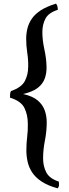

<svg xmlns="http://www.w3.org/2000/svg" viewBox="-20 -763 382 1056"><path d="M297 273Q243 258 209 235.5Q175 213 157 185.5Q139 158 132 127Q125 96 125 64Q125 26 129.5 -11Q134 -48 133 -82Q133 -131 114.5 -169Q96 -207 35 -226Q35 -235 35.5 -244Q36 -253 40 -262Q98 -282 116.5 -317Q135 -352 135 -396Q136 -432 130 -471.5Q124 -511 124 -550Q124 -579 131 -607Q138 -635 155 -660Q172 -685 204 -706Q236 -727 288 -743Q294 -736 296 -727Q298 -718 298 -709Q247 -693 230 -660.5Q213 -628 213 -587Q213 -542 224 -492Q235 -442 236 -396Q237 -362 226.5 -332Q216 -302 188 -280Q160 -258 107 -246Q160 -234 187.5 -210.5Q215 -187 226 -156Q237 -125 237 -90Q237 -41 227 10Q217 61 217 108Q217 151 234.5 185Q252 219 304 236Q305 247 304.5 256Q304 265 297 273Z"/></svg>

Font: Vollkorn Medium
Style: Regular
Weight: 500
Designer: Friedrich Althausen
Foundry: Friedrich Althausen
Version: Version 5.000